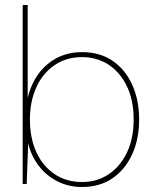

<svg xmlns="http://www.w3.org/2000/svg" viewBox="-20 -738 623 770"><path d="M309 12Q255 12 210 -11Q165 -34 135 -73.5Q105 -113 93 -163L87 0H71V-718H91V-346Q113 -433 171 -481Q229 -529 309 -529Q380 -529 431 -494.5Q482 -460 510 -398.5Q538 -337 538 -259Q538 -180 510 -119Q482 -58 431 -23Q380 12 309 12ZM309 -8Q369 -8 415.5 -39Q462 -70 489 -126Q516 -182 516 -259Q516 -336 489 -392Q462 -448 415.5 -478.5Q369 -509 309 -509Q246 -509 198.5 -476.5Q151 -444 125.5 -387.5Q100 -331 100 -259Q100 -185 125.5 -128.5Q151 -72 198.5 -40Q246 -8 309 -8Z"/></svg>

Font: DM Sans 11pt Thin
Style: Regular
Weight: 250
Version: Version 4.004;gftools[0.9.30]